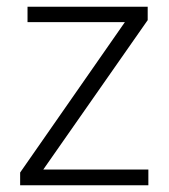

<svg xmlns="http://www.w3.org/2000/svg" viewBox="-20 -552 503 572"><path d="M422 0H40V-38L352 -486H62V-532H420V-492L109 -47H422Z"/></svg>

Font: Noto Sans Canadian Aboriginal Light
Style: Regular
Weight: 300
Designer: Monotype Design Team, Typotheque's Kevin King
Foundry: Monotype Imaging Inc.
Version: Version 2.004; ttfautohint (v1.8.4.7-5d5b)